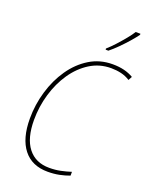

<svg xmlns="http://www.w3.org/2000/svg" viewBox="-173 -1042 900 1143"><g transform="rotate(20 276.5 -470.5)"><path d="M274 10Q174 10 120.5 -58Q67 -126 67 -252Q67 -340 92 -424.5Q117 -509 163.5 -576.5Q210 -644 275 -684Q340 -724 421 -724Q461 -724 493.5 -716Q526 -708 553 -692L540 -668Q514 -685 483.5 -692Q453 -699 420 -699Q347 -699 287 -661.5Q227 -624 183.5 -560.5Q140 -497 116.5 -417Q93 -337 93 -253Q93 -137 140.5 -76Q188 -15 275 -15Q313 -15 346.5 -22Q380 -29 411 -39V-15Q382 -4 348 3Q314 10 274 10ZM350 -798Q374 -819 399.5 -847Q425 -875 447.5 -902.5Q470 -930 483 -951H513V-944Q497 -922 472.5 -894Q448 -866 420.5 -838.5Q393 -811 368 -791H351Z"/></g></svg>

Font: Noto Sans SemiCondensed Thin
Style: Italic
Weight: 100
Width: 4
Italic angle: -12°
Designer: Monotype Design Team
Foundry: Monotype Imaging Inc.
Version: Version 2.013; ttfautohint (v1.8.4.7-5d5b)